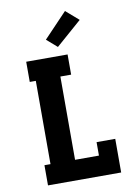

<svg xmlns="http://www.w3.org/2000/svg" viewBox="-104 -1056 809 1124"><g transform="rotate(-10 300.0 -494.0)"><path d="M88 0V-120H124V-615H88V-735H334V-615H270V-120H412V-200H523V0ZM286 -788 224 -842 363 -988 439 -922Z"/></g></svg>

Font: Iosevka Etoile Heavy
Style: Regular
Weight: 900
Designer: Belleve Invis
Foundry: Belleve Invis
Version: Version 22.1.2; ttfautohint (v1.8.4)